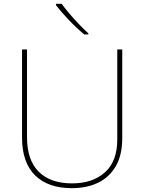

<svg xmlns="http://www.w3.org/2000/svg" viewBox="-20 -972 752 1002"><path d="M618 -252Q618 -163 584.5 -105Q551 -47 492 -18.5Q433 10 355 10Q231 10 163 -57Q95 -124 95 -254V-714H121V-256Q121 -136 182.5 -75.5Q244 -15 356 -15Q463 -15 527.5 -72.5Q592 -130 592 -244V-714H618ZM302 -952Q317 -931 341 -902.5Q365 -874 392 -846Q419 -818 441 -798V-792H420Q380 -825 339 -868Q298 -911 272 -945V-952Z"/></svg>

Font: Noto Sans Myanmar UI Thin
Style: Regular
Weight: 100
Designer: Monotype Design Team
Foundry: Monotype Imaging Inc.
Version: Version 2.103; ttfautohint (v1.8.4.7-5d5b)